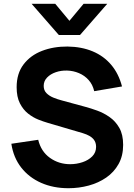

<svg xmlns="http://www.w3.org/2000/svg" viewBox="-20 -980 711 1015"><path d="M147 -960H272L347 -870L422 -960H547L403 -795H291ZM342 15Q262 15 197.8 -13.2Q133.5 -41.5 92.2 -94.2Q51 -147 40 -220L182 -241Q197 -179 244 -145.5Q291 -112 351 -112Q384.5 -112 416 -122.5Q447.5 -133 467.8 -153.5Q488 -174 488 -204Q488 -215 484.8 -225.2Q481.5 -235.5 474 -244.5Q466.5 -253.5 452.8 -261.5Q439 -269.5 418 -276L231 -331Q210 -337 182.2 -348Q154.5 -359 128.5 -379.5Q102.5 -400 85.2 -433.8Q68 -467.5 68 -519Q68 -591.5 104.5 -639.5Q141 -687.5 202 -711Q263 -734.5 337 -734Q411.5 -733 470 -708.5Q528.5 -684 568 -637.2Q607.5 -590.5 625 -523L478 -498Q470 -533 448.5 -557Q427 -581 397.2 -593.5Q367.5 -606 335 -607Q303 -608 274.8 -598.2Q246.5 -588.5 228.8 -570Q211 -551.5 211 -526Q211 -502.5 225.5 -487.8Q240 -473 262 -464Q284 -455 307 -449L432 -415Q460 -407.5 494 -395.2Q528 -383 559.2 -361.2Q590.5 -339.5 610.8 -304Q631 -268.5 631 -214Q631 -156 606.8 -112.8Q582.5 -69.5 541.5 -41.2Q500.5 -13 448.8 1Q397 15 342 15Z"/></svg>

Font: Manrope ExtraLight ExtraBold
Style: Regular
Weight: 800
Version: Version 4.504